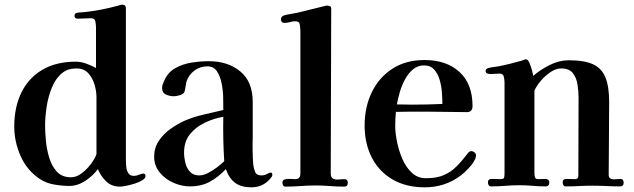

<svg xmlns="http://www.w3.org/2000/svg" viewBox="-20 -796 2713 822"><path d="M393 -380Q393 -406 384.5 -434.5Q376 -463 357.5 -483Q339 -503 307 -503Q291 -503 276 -499Q261 -495 247 -484Q219 -462 202.5 -422Q186 -382 179.5 -337.5Q173 -293 173 -259Q173 -231 176.5 -193.5Q180 -156 191 -120Q202 -84 224 -60.5Q246 -37 284 -37Q307 -37 329 -53.5Q351 -70 368.5 -93Q386 -116 393 -136ZM603 -42Q603 -33 589.5 -24.5Q576 -16 557 -10Q538 -4 520 -0.5Q502 3 494 3Q458 3 435 -19Q412 -41 399 -72Q379 -44 345.5 -22Q312 0 277 0Q246 0 211.5 -6Q177 -12 150 -30Q95 -67 68 -128.5Q41 -190 41 -254Q41 -337 71.5 -399.5Q102 -462 161 -497Q220 -532 305 -532Q326 -532 349.5 -523.5Q373 -515 391 -505V-678Q391 -689 388.5 -703.5Q386 -718 371 -718Q356 -718 341.5 -717Q327 -716 313 -716Q299 -716 299 -728Q299 -740 310 -741Q318 -743 326 -743Q334 -743 341 -744Q360 -746 378 -749Q396 -752 414 -755Q433 -759 451 -763Q469 -767 487 -772Q492 -774 496 -775Q500 -776 504 -776Q519 -776 519 -760V-109Q519 -97 520.5 -81.5Q522 -66 529.5 -54.5Q537 -43 553 -43Q564 -43 575.5 -48Q587 -53 594 -53Q599 -53 601 -49.5Q603 -46 603 -42Z M940 -106Q937 -153 936 -200.5Q935 -248 936 -296Q895 -289 856.5 -270.5Q818 -252 793 -221Q768 -190 768 -142Q768 -122 773.5 -99Q779 -76 793.5 -60.5Q808 -45 833 -45Q851 -45 871 -55.5Q891 -66 909.5 -80Q928 -94 940 -106ZM1146 -47Q1146 -43 1142.5 -38Q1139 -33 1136 -30Q1105 6 1056 6Q1013 6 987 -13Q961 -32 947 -72Q915 -38 878.5 -18Q842 2 793 2Q758 2 722.5 -13.5Q687 -29 663.5 -58Q640 -87 640 -125Q640 -163 659.5 -192.5Q679 -222 709 -243.5Q739 -265 770 -279Q810 -296 852 -305.5Q894 -315 936 -325V-329Q936 -347 935.5 -377.5Q935 -408 929 -438.5Q923 -469 909 -490.5Q895 -512 868 -512Q837 -512 812.5 -494Q788 -476 778 -446Q776 -437 775 -428.5Q774 -420 772 -411Q770 -395 753.5 -389.5Q737 -384 723 -384Q706 -384 690 -391.5Q674 -399 674 -420Q674 -428 676.5 -434.5Q679 -441 682 -448Q698 -486 730 -504Q762 -522 800.5 -528Q839 -534 874 -534Q956 -534 1009 -490Q1062 -446 1062 -360V-209Q1061 -181 1061.5 -151.5Q1062 -122 1064 -93Q1066 -76 1072 -60.5Q1078 -45 1099 -45Q1113 -45 1122.5 -51Q1132 -57 1140 -57Q1144 -57 1145 -53Q1146 -49 1146 -47Z M1469 -13Q1469 3 1453 3Q1422 3 1392 0.5Q1362 -2 1331 -2Q1299 -2 1266.5 0.5Q1234 3 1202 3Q1195 3 1192 -2.5Q1189 -8 1189 -14Q1189 -25 1199.5 -28Q1210 -31 1223.5 -30Q1237 -29 1244 -29Q1266 -29 1266 -53V-134Q1266 -266 1266 -397.5Q1266 -529 1266 -661Q1266 -672 1264 -688.5Q1262 -705 1245 -705Q1233 -705 1221.5 -701.5Q1210 -698 1198 -698Q1183 -698 1183 -714Q1183 -725 1196 -730Q1209 -734 1223.5 -736Q1238 -738 1251 -741Q1281 -748 1310.5 -755.5Q1340 -763 1369 -770Q1372 -771 1375 -771.5Q1378 -772 1381 -772Q1387 -772 1392.5 -769.5Q1398 -767 1398 -759Q1398 -583 1397 -406Q1396 -229 1396 -53Q1396 -36 1406 -31Q1416 -26 1430 -27.5Q1444 -29 1455 -29Q1469 -29 1469 -13Z M1874 -351Q1874 -371 1872 -399Q1870 -427 1862.5 -453.5Q1855 -480 1839 -498Q1823 -516 1795 -516Q1768 -516 1747.5 -498.5Q1727 -481 1713 -454.5Q1699 -428 1691 -399.5Q1683 -371 1679 -349Q1696 -349 1712.5 -348.5Q1729 -348 1745 -348Q1810 -348 1874 -351ZM2018 -130Q2018 -127 2016.5 -121.5Q2015 -116 2013 -113Q2006 -97 1987 -76.5Q1968 -56 1953 -45Q1886 6 1798 6Q1719 6 1661 -27.5Q1603 -61 1572 -121Q1541 -181 1541 -259Q1541 -337 1571.5 -400.5Q1602 -464 1659.5 -501.5Q1717 -539 1798 -539Q1891 -539 1947 -488Q2003 -437 2003 -342Q2003 -316 1979 -316Q1935 -316 1891 -317Q1847 -318 1803 -318Q1771 -318 1739 -318Q1707 -318 1675 -317Q1672 -287 1672 -256Q1672 -228 1679.5 -190Q1687 -152 1702.5 -116Q1718 -80 1743 -56.5Q1768 -33 1804 -33Q1849 -33 1879.5 -46Q1910 -59 1934 -83Q1958 -107 1983 -140Q1986 -144 1989.5 -146.5Q1993 -149 1998 -149Q2005 -149 2011.5 -143.5Q2018 -138 2018 -130Z M2650 -14Q2650 2 2634 2Q2605 2 2575.5 0.5Q2546 -1 2517 -1Q2489 -1 2460 0.5Q2431 2 2402 2Q2395 2 2392 -3.5Q2389 -9 2389 -15Q2389 -30 2405 -30Q2414 -30 2423 -29.5Q2432 -29 2441 -29Q2456 -29 2456 -42Q2456 -126 2456.5 -210Q2457 -294 2457 -378Q2457 -405 2452.5 -434Q2448 -463 2432.5 -483Q2417 -503 2382 -503Q2360 -503 2336.5 -487Q2313 -471 2294.5 -449Q2276 -427 2268 -408V-54Q2268 -45 2270.5 -37Q2273 -29 2284 -29Q2292 -29 2300.5 -29.5Q2309 -30 2317 -30Q2322 -30 2327 -26Q2332 -22 2332 -17Q2332 2 2316 2Q2288 2 2260.5 -0.5Q2233 -3 2204 -3Q2174 -3 2143.5 -0.5Q2113 2 2082 2Q2075 2 2072 -3.5Q2069 -9 2069 -15Q2069 -30 2085 -30Q2094 -30 2103 -29.5Q2112 -29 2122 -29Q2136 -29 2138 -35Q2140 -41 2140 -54V-199Q2140 -260 2140 -321Q2140 -382 2140 -443Q2140 -454 2137 -467.5Q2134 -481 2119 -481Q2109 -481 2099.5 -480Q2090 -479 2080 -479Q2074 -479 2066.5 -481.5Q2059 -484 2059 -492Q2059 -498 2063 -501Q2067 -504 2072 -505Q2082 -508 2093 -509Q2104 -510 2114 -512Q2140 -517 2165.5 -523.5Q2191 -530 2216 -537Q2220 -539 2224 -540.5Q2228 -542 2232 -542Q2240 -542 2246.5 -527Q2253 -512 2257.5 -495Q2262 -478 2263 -471Q2292 -497 2333 -517.5Q2374 -538 2414 -538Q2481 -538 2518.5 -521Q2556 -504 2572 -464.5Q2588 -425 2588 -359Q2588 -281 2587 -203Q2586 -125 2586 -47Q2586 -37 2592.5 -32.5Q2599 -28 2609 -28Q2616 -28 2622.5 -29Q2629 -30 2636 -30Q2650 -30 2650 -14Z"/></svg>

Font: Kaisei Decol
Style: Bold
Weight: 700
Designer: Font-Kai, 金井和夫
Foundry: KAZUO KANAI
Version: Version 5.003